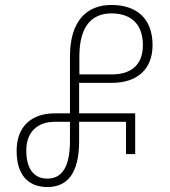

<svg xmlns="http://www.w3.org/2000/svg" viewBox="-20 -744 685 774"><path d="M171 10C253 10 299 -47 299 -176V-253H488V-123H525V-287H299V-410H431C531 -410 595 -463 595 -562C595 -669 531 -724 429 -724C329 -724 262 -659 262 -516V-287H200C109 -287 47 -236 47 -136C47 -35 97 10 171 10ZM300 -444V-517C300 -634 347 -690 429 -690C515 -690 556 -640 556 -562C556 -488 515 -444 430 -444ZM171 -24C121 -24 86 -58 86 -137C86 -213 132 -253 201 -253H262V-176C262 -68 228 -24 171 -24Z"/></svg>

Font: Noto Sans Georgian Condensed ExtraLight
Style: Regular
Weight: 200
Width: 3
Designer: Monotype Design Team, Akaki Razmadze
Foundry: Google LLC
Version: Version 2.005